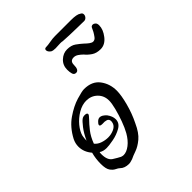

<svg xmlns="http://www.w3.org/2000/svg" viewBox="-144 -540 632 632"><g transform="rotate(-45 172.0 -224.0)"><path d="M233 -188Q233 -167 224 -133Q215 -99 200 -69Q186 -38 168.5 -23.5Q151 -9 135 -3.5Q119 2 109 7Q105 8 100.5 9.5Q96 11 91 11Q71 11 60 0Q56 -4 47.5 -8Q39 -12 32 -22Q25 -32 25 -55Q25 -79 31 -101Q13 -122 13 -147Q13 -162 20 -176Q39 -212 68 -232Q97 -252 123.5 -260Q150 -268 160 -268Q197 -268 215 -244Q233 -220 233 -188ZM192 -183Q192 -206 176.5 -221Q161 -236 138 -236Q119 -236 99.5 -224.5Q80 -213 66 -196Q52 -179 48 -163Q47 -157 46.5 -152Q46 -147 46 -142Q57 -166 69.5 -182Q82 -198 88 -202Q93 -206 101 -206Q112 -206 112 -200Q112 -196 101.5 -185.5Q91 -175 78 -158.5Q65 -142 56 -118Q64 -108 77.5 -103.5Q91 -99 104 -99Q118 -99 130.5 -104.5Q143 -110 147 -120Q148 -123 148.5 -125.5Q149 -128 149 -130Q149 -140 140.5 -142.5Q132 -145 124 -144H122Q111 -144 111 -149Q111 -152 113.5 -155Q116 -158 118 -160Q124 -166 131 -166Q141 -166 153 -153Q164 -138 164 -124Q164 -106 146.5 -96Q129 -86 108 -82Q87 -78 76 -78Q60 -78 50 -85Q49 -83 49 -76Q49 -48 64 -38.5Q79 -29 89 -24Q95 -22 99 -22Q113 -22 128.5 -34Q144 -46 156 -67Q165 -83 173 -105Q181 -127 186.5 -148.5Q192 -170 192 -183ZM292 -322Q273 -322 260.5 -330.5Q248 -339 240 -349Q233 -356 225.5 -361Q218 -366 210 -366Q193 -366 193 -348Q193 -324 180 -324Q171 -324 168.5 -332.5Q166 -341 166 -352Q166 -373 180.5 -386.5Q195 -400 213 -400Q232 -400 244 -391.5Q256 -383 266 -374Q273 -367 280 -362Q287 -357 292 -357Q300 -357 305.5 -364.5Q311 -372 315 -379Q319 -387 321.5 -392.5Q324 -398 331 -398Q335 -398 339.5 -394Q344 -390 344 -381Q344 -362 328.5 -342Q313 -322 292 -322ZM327 -452Q334 -449 334 -442Q334 -436 329.5 -431Q325 -426 319 -426Q309 -426 289.5 -426.5Q270 -427 251 -427.5Q232 -428 222 -429Q219 -430 212 -430Q206 -430 200 -429.5Q194 -429 189 -429Q178 -429 172 -432Q162 -439 162 -447Q162 -454 170 -454Q178 -454 191.5 -456.5Q205 -459 216 -459H290Q318 -459 327 -452Z"/></g></svg>

Font: Ingrid Darling
Style: Regular
Weight: 400
Designer: Robert E. Leuschke
Foundry: Robert E. Leuschke
Version: Version 1.010; ttfautohint (v1.8.3)